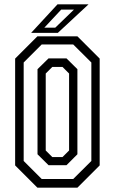

<svg xmlns="http://www.w3.org/2000/svg" viewBox="-20 -868 531 888"><path d="M153 0 50 -103V-597L153 -700H338L441 -597V-103L338 0ZM173 -40H318.5L402.5 -123.5V-579L318.5 -662.5H173L89.5 -579V-123.5ZM204.5 -104 153.5 -154.5V-548L204.5 -598H287.5L338 -548V-154.5L287.5 -104ZM222 -141.5H269L299.5 -172V-528L269 -558.5H222L191.5 -528V-172ZM124 -716 246 -848H389.5L247.5 -716ZM185 -740H235.5L322 -823.5H263Z"/></svg>

Font: Tourney Condensed
Style: Regular
Weight: 400
Width: 3
Designer: Tyler Finck
Foundry: Etcetera Type Co
Version: Version 1.010; ttfautohint (v1.8.3)